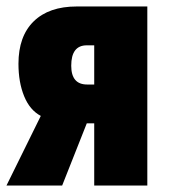

<svg xmlns="http://www.w3.org/2000/svg" viewBox="-27 -573 523 593"><path d="M241 -433H264V-312H242Q193 -312 193 -370Q193 -433 241 -433ZM241 -192H264V0H428V-553H210Q124 -553 77 -507Q30 -461 30 -376Q30 -319 47.5 -276Q65 -233 99 -215L-7 0H165Z"/></svg>

Font: Noto Sans Display Condensed Black
Style: Regular
Weight: 900
Width: 3
Designer: Monotype Design team
Foundry: Monotype Imaging Inc.
Version: 1.000